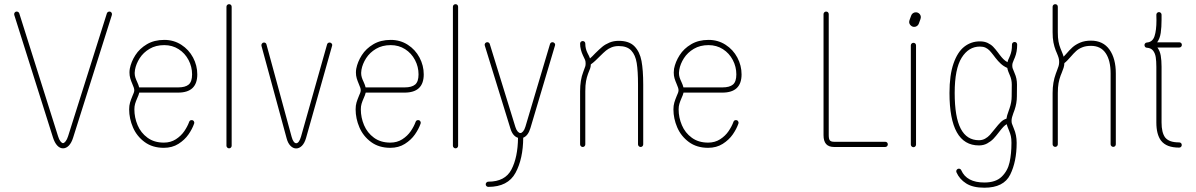

<svg xmlns="http://www.w3.org/2000/svg" viewBox="-20 -689 5605 900"><path d="M58.6 -634.8Q62.5 -634.8 65.9 -632.3Q69.3 -629.9 70.3 -626.5L252 -50.8Q256.8 -34.7 263.4 -26.4Q270 -18.1 275.4 -18.1Q280.8 -18.1 287.6 -26.6Q294.4 -35.2 299.3 -50.8L481 -626.5Q481.9 -629.9 485.4 -632.3Q488.8 -634.8 492.7 -634.8Q499 -634.8 502.7 -629.6Q506.3 -624.5 504.4 -618.7L322.8 -43.9Q315.4 -20 303 -6.8Q290.5 6.3 275.4 6.3Q260.7 6.3 248.5 -6.6Q236.3 -19.5 228.5 -43.9L46.9 -618.7Q44.9 -624.5 48.6 -629.6Q52.2 -634.8 58.6 -634.8Z M878.4 -126Q885.3 -126 888.7 -120.6Q892.1 -115.2 890.1 -109.9Q881.3 -84.5 863.5 -58.8Q845.7 -33.2 816.4 -14.6Q787.1 3.9 748 3.9Q694.8 3.9 658 -23.2Q621.1 -50.3 603.3 -91.8Q585.4 -133.3 585.4 -176.3Q585.4 -194.3 589.6 -208.3Q593.8 -222.2 601.1 -239.7Q604.5 -246.6 606.9 -253.7Q609.4 -260.7 609.4 -265.6Q609.4 -271.5 607.2 -278.1Q605 -284.7 600.6 -294.9Q594.2 -309.6 590.6 -322Q586.9 -334.5 586.9 -349.1Q586.9 -357.4 588.4 -366.7Q594.7 -399.4 614.5 -430.4Q634.3 -461.4 668.7 -481.7Q703.1 -502 750 -502Q794.4 -502 829.8 -479.2Q865.2 -456.5 885 -419.2Q904.8 -381.8 904.8 -340.3Q904.8 -254.9 814.9 -254.9H632.8Q630.4 -244.1 623.5 -229.5Q616.7 -213.9 613.3 -202.4Q609.9 -190.9 609.9 -176.3Q609.9 -138.2 625 -102.3Q640.1 -66.4 671.4 -43.5Q702.6 -20.5 748 -20.5Q779.8 -20.5 804.2 -36.1Q828.6 -51.8 843.8 -74Q858.9 -96.2 866.7 -117.7Q869.6 -126 878.4 -126ZM611.3 -347.2Q611.3 -335.9 614.3 -326.4Q617.2 -316.9 623 -304.7Q629.9 -290 632.3 -279.3H814.9Q848.6 -279.3 864.5 -292.7Q880.4 -306.2 880.4 -340.3Q880.4 -376 863.8 -407.7Q847.2 -439.5 817.4 -458.5Q787.6 -477.5 750 -477.5Q710.4 -477.5 681.2 -460.2Q651.9 -442.9 634.8 -416.3Q617.7 -389.6 612.8 -361.8Q611.3 -354 611.3 -347.2Z M1053.7 6.3Q1048.8 6.3 1045.2 2.7Q1041.5 -1 1041.5 -5.9V-657.2Q1041.5 -662.6 1045.2 -666Q1048.8 -669.4 1053.7 -669.4Q1059.1 -669.4 1062.5 -666Q1065.9 -662.6 1065.9 -657.2V-5.9Q1065.9 -1 1062.5 2.7Q1059.1 6.3 1053.7 6.3Z M1524.9 -489.7Q1530.8 -489.7 1534.7 -484.9Q1538.6 -480 1536.6 -474.1L1414.6 -42Q1407.7 -18.1 1395.3 -5.6Q1382.8 6.8 1368.2 6.8Q1354 6.8 1341.8 -5.4Q1329.6 -17.6 1323.7 -40L1205.6 -474.1Q1204.1 -479.5 1207.8 -484.6Q1211.4 -489.7 1217.3 -489.7Q1221.7 -489.7 1224.9 -487.3Q1228 -484.9 1229 -481L1347.2 -46.9Q1351.1 -32.7 1356.7 -25.1Q1362.3 -17.6 1368.7 -17.6Q1375 -17.6 1380.9 -25.6Q1386.7 -33.7 1391.1 -48.8L1513.2 -481Q1514.2 -484.9 1517.6 -487.3Q1521 -489.7 1524.9 -489.7Z M1939.9 -126Q1946.8 -126 1950.2 -120.6Q1953.6 -115.2 1951.7 -109.9Q1942.9 -84.5 1925 -58.8Q1907.2 -33.2 1877.9 -14.6Q1848.6 3.9 1809.6 3.9Q1756.3 3.9 1719.5 -23.2Q1682.6 -50.3 1664.8 -91.8Q1647 -133.3 1647 -176.3Q1647 -194.3 1651.1 -208.3Q1655.3 -222.2 1662.6 -239.7Q1666 -246.6 1668.5 -253.7Q1670.9 -260.7 1670.9 -265.6Q1670.9 -271.5 1668.7 -278.1Q1666.5 -284.7 1662.1 -294.9Q1655.8 -309.6 1652.1 -322Q1648.4 -334.5 1648.4 -349.1Q1648.4 -357.4 1649.9 -366.7Q1656.2 -399.4 1676 -430.4Q1695.8 -461.4 1730.2 -481.7Q1764.6 -502 1811.5 -502Q1856 -502 1891.4 -479.2Q1926.8 -456.5 1946.5 -419.2Q1966.3 -381.8 1966.3 -340.3Q1966.3 -254.9 1876.5 -254.9H1694.3Q1691.9 -244.1 1685.1 -229.5Q1678.2 -213.9 1674.8 -202.4Q1671.4 -190.9 1671.4 -176.3Q1671.4 -138.2 1686.5 -102.3Q1701.7 -66.4 1732.9 -43.5Q1764.2 -20.5 1809.6 -20.5Q1841.3 -20.5 1865.7 -36.1Q1890.1 -51.8 1905.3 -74Q1920.4 -96.2 1928.2 -117.7Q1931.2 -126 1939.9 -126ZM1672.9 -347.2Q1672.9 -335.9 1675.8 -326.4Q1678.7 -316.9 1684.6 -304.7Q1691.4 -290 1693.8 -279.3H1876.5Q1910.2 -279.3 1926 -292.7Q1941.9 -306.2 1941.9 -340.3Q1941.9 -376 1925.3 -407.7Q1908.7 -439.5 1878.9 -458.5Q1849.1 -477.5 1811.5 -477.5Q1772 -477.5 1742.7 -460.2Q1713.4 -442.9 1696.3 -416.3Q1679.2 -389.6 1674.3 -361.8Q1672.9 -354 1672.9 -347.2Z M2115.2 6.3Q2110.4 6.3 2106.7 2.7Q2103 -1 2103 -5.9V-657.2Q2103 -662.6 2106.7 -666Q2110.4 -669.4 2115.2 -669.4Q2120.6 -669.4 2124 -666Q2127.4 -662.6 2127.4 -657.2V-5.9Q2127.4 -1 2124 2.7Q2120.6 6.3 2115.2 6.3Z M2569.8 -491.2Q2575.7 -491.2 2579.6 -486.3Q2583.5 -481.4 2581.5 -475.6L2466.3 -88.4Q2455.6 -52.7 2432.6 -43.5Q2432.1 55.2 2396.5 121.1Q2360.8 187 2269 187Q2264.2 187 2260.5 183.6Q2256.8 180.2 2256.8 174.8Q2256.8 169.9 2260.5 166.3Q2264.2 162.6 2269 162.6Q2347.7 162.6 2377.4 105.5Q2407.2 48.3 2408.2 -43Q2383.3 -50.8 2372.6 -86.4L2252.4 -475.6Q2250.5 -481.4 2254.2 -486.3Q2257.8 -491.2 2264.2 -491.2Q2268.1 -491.2 2271.5 -488.8Q2274.9 -486.3 2275.9 -482.4L2396 -93.3Q2400.4 -79.6 2406.7 -72.5Q2413.1 -65.4 2419.4 -65.4Q2425.3 -65.4 2431.9 -73Q2438.5 -80.6 2442.9 -95.2L2558.1 -482.4Q2559.1 -486.3 2562.5 -488.8Q2565.9 -491.2 2569.8 -491.2Z M2711.4 -496.6Q2716.8 -496.6 2720.2 -493.2Q2723.6 -489.7 2723.6 -484.4Q2723.6 -460.9 2733.9 -440.4Q2742.7 -424.3 2745.6 -415Q2756.8 -424.8 2769.5 -438.5Q2789.1 -458 2803.2 -469.7Q2817.4 -481.4 2836.9 -489.5Q2856.4 -497.6 2880.4 -497.6Q2929.2 -497.6 2954.1 -471.9Q2979 -446.3 2987.1 -403.1Q2995.1 -359.9 2995.1 -292.5V-12.2Q2995.1 -7.3 2991.7 -3.7Q2988.3 0 2982.9 0Q2978 0 2974.4 -3.7Q2970.7 -7.3 2970.7 -12.2V-292.5Q2970.7 -356 2964.6 -393.6Q2958.5 -431.2 2939 -452.1Q2919.4 -473.1 2880.4 -473.1Q2861.3 -473.1 2846.4 -467Q2831.5 -460.9 2820.3 -451.7Q2809.1 -442.4 2792.5 -425.8Q2782.7 -416 2771.7 -405.5Q2760.7 -395 2749.5 -387.2Q2749 -376 2746.8 -369.6Q2744.6 -363.3 2736.3 -342.8Q2730.5 -327.1 2727.1 -308.8Q2723.6 -290.5 2723.6 -261.2V-12.2Q2723.6 -7.3 2720.2 -3.7Q2716.8 0 2711.4 0Q2706.5 0 2702.9 -3.7Q2699.2 -7.3 2699.2 -12.2V-261.2Q2699.2 -314 2713.9 -351.6Q2722.2 -374 2723.6 -378.4Q2725.1 -382.8 2725.1 -392.1Q2725.1 -401.9 2722.4 -408.4Q2719.7 -415 2712.4 -429.7Q2707 -440.9 2703.1 -455.3Q2699.2 -469.7 2699.2 -484.4Q2699.2 -489.7 2702.9 -493.2Q2706.5 -496.6 2711.4 -496.6Z M3429.7 -126Q3436.5 -126 3439.9 -120.6Q3443.4 -115.2 3441.4 -109.9Q3432.6 -84.5 3414.8 -58.8Q3397 -33.2 3367.7 -14.6Q3338.4 3.9 3299.3 3.9Q3246.1 3.9 3209.2 -23.2Q3172.4 -50.3 3154.5 -91.8Q3136.7 -133.3 3136.7 -176.3Q3136.7 -194.3 3140.9 -208.3Q3145 -222.2 3152.3 -239.7Q3155.8 -246.6 3158.2 -253.7Q3160.6 -260.7 3160.6 -265.6Q3160.6 -271.5 3158.4 -278.1Q3156.2 -284.7 3151.9 -294.9Q3145.5 -309.6 3141.8 -322Q3138.2 -334.5 3138.2 -349.1Q3138.2 -357.4 3139.6 -366.7Q3146 -399.4 3165.8 -430.4Q3185.5 -461.4 3220 -481.7Q3254.4 -502 3301.3 -502Q3345.7 -502 3381.1 -479.2Q3416.5 -456.5 3436.3 -419.2Q3456.1 -381.8 3456.1 -340.3Q3456.1 -254.9 3366.2 -254.9H3184.1Q3181.6 -244.1 3174.8 -229.5Q3168 -213.9 3164.6 -202.4Q3161.1 -190.9 3161.1 -176.3Q3161.1 -138.2 3176.3 -102.3Q3191.4 -66.4 3222.7 -43.5Q3253.9 -20.5 3299.3 -20.5Q3331.1 -20.5 3355.5 -36.1Q3379.9 -51.8 3395 -74Q3410.2 -96.2 3418 -117.7Q3420.9 -126 3429.7 -126ZM3162.6 -347.2Q3162.6 -335.9 3165.5 -326.4Q3168.5 -316.9 3174.3 -304.7Q3181.2 -290 3183.6 -279.3H3366.2Q3399.9 -279.3 3415.8 -292.7Q3431.6 -306.2 3431.6 -340.3Q3431.6 -376 3415 -407.7Q3398.4 -439.5 3368.7 -458.5Q3338.9 -477.5 3301.3 -477.5Q3261.7 -477.5 3232.4 -460.2Q3203.1 -442.9 3186 -416.3Q3168.9 -389.6 3164.1 -361.8Q3162.6 -354 3162.6 -347.2Z M4141.6 -12.2Q4141.6 -7.3 4138.2 -3.7Q4134.8 0 4129.4 0H3890.1Q3864.7 0 3852.5 -13.7Q3840.3 -27.3 3840.3 -55.2V-622.6Q3840.3 -627.9 3844 -631.3Q3847.7 -634.8 3852.5 -634.8Q3857.9 -634.8 3861.3 -631.3Q3864.7 -627.9 3864.7 -622.6V-55.2Q3864.7 -37.1 3870.1 -30.8Q3875.5 -24.4 3890.1 -24.4H4129.4Q4134.8 -24.4 4138.2 -21Q4141.6 -17.6 4141.6 -12.2Z M4261.7 1Q4256.8 1 4253.2 -2.7Q4249.5 -6.3 4249.5 -11.2V-476.1Q4249.5 -481.4 4253.2 -484.9Q4256.8 -488.3 4261.7 -488.3Q4267.1 -488.3 4270.5 -484.9Q4273.9 -481.4 4273.9 -476.1V-11.2Q4273.9 -6.3 4270.5 -2.7Q4267.1 1 4261.7 1ZM4265.1 -563Q4255.9 -563 4248.8 -570.1Q4241.7 -577.1 4241.7 -586.4Q4241.7 -589.8 4243.2 -594.2L4251 -615.7Q4253.4 -622.6 4259.3 -627Q4265.1 -631.3 4272.9 -631.3Q4282.7 -631.3 4289.6 -624.5Q4296.4 -617.7 4296.4 -607.9Q4296.4 -604.5 4294.9 -600.1L4287.1 -578.6Q4284.7 -571.8 4278.8 -567.4Q4272.9 -563 4265.1 -563Z M4462.4 113.8Q4462.4 108.9 4466.1 105.2Q4469.7 101.6 4474.6 101.6Q4478 101.6 4481.2 103.5Q4484.4 105.5 4485.8 108.9Q4511.2 166.5 4594.2 166.5Q4647.5 166.5 4675.5 139.2Q4703.6 111.8 4712.4 71.8Q4721.2 31.7 4721.2 -19.5Q4721.2 -38.6 4718.3 -51.3Q4715.3 -64 4710 -76.7Q4707 -84 4703.9 -91.8Q4700.7 -99.6 4699.2 -106.9Q4691.4 -103 4683.1 -94.2Q4674.8 -85.4 4663.6 -70.8Q4648.4 -50.8 4636.5 -38.3Q4624.5 -25.9 4607.4 -16.6Q4590.3 -7.3 4568.8 -7.3Q4430.7 -7.3 4430.7 -253.4Q4430.7 -336.9 4449.5 -391.1Q4468.3 -445.3 4500.2 -470.2Q4532.2 -495.1 4573.2 -495.1Q4594.2 -495.1 4609.6 -487.8Q4625 -480.5 4635.3 -470Q4645.5 -459.5 4658.7 -441.9L4666 -432.1Q4675.3 -419.9 4683.3 -411.9Q4691.4 -403.8 4702.6 -397.5Q4704.1 -406.2 4710.9 -419.4L4714.8 -428.7Q4719.2 -439.5 4721.4 -451.2Q4723.6 -462.9 4723.6 -480Q4723.6 -485.4 4727.3 -488.8Q4731 -492.2 4735.8 -492.2Q4741.2 -492.2 4744.6 -488.8Q4748 -485.4 4748 -480Q4748 -446.3 4737.3 -419.9L4732.9 -409.7Q4728.5 -399.4 4726.8 -394Q4725.1 -388.7 4725.1 -381.8Q4725.1 -373.5 4726.8 -368.9Q4728.5 -364.3 4736.3 -345.2Q4747.1 -321.3 4747.1 -292.5L4746.6 -237.3Q4746.6 -205.1 4735.8 -173.8Q4732.9 -166 4730 -158.2Q4726.6 -148.9 4724.1 -139.9Q4721.7 -130.9 4721.7 -123Q4721.7 -114.7 4723.4 -109.6Q4725.1 -104.5 4732.4 -86.4Q4745.6 -56.2 4745.6 -19.5Q4745.6 68.4 4715.3 129.6Q4685.1 190.9 4594.2 190.9Q4540.5 190.9 4509 170.9Q4477.5 150.9 4463.4 118.7Q4462.4 116.7 4462.4 113.8ZM4568.8 -31.7Q4584.5 -31.7 4597.4 -38.8Q4610.4 -45.9 4620.1 -56.6Q4629.9 -67.4 4644 -85.4Q4659.7 -105.5 4671.4 -116.9Q4683.1 -128.4 4697.8 -132.8Q4699.2 -145.5 4708 -168.9L4712.4 -181.6Q4722.2 -210 4722.2 -237.3L4722.7 -292.5Q4722.7 -315.4 4713.9 -335.4Q4710 -344.2 4706.5 -353.3Q4703.1 -362.3 4701.7 -370.6Q4684.1 -378.4 4671.1 -390.4Q4658.2 -402.3 4646.5 -417.5Q4645.5 -418.5 4637.2 -429.7Q4626 -444.3 4618.2 -452.4Q4610.4 -460.4 4599.6 -465.6Q4588.9 -470.7 4573.2 -470.7Q4520.5 -470.7 4487.8 -418.5Q4455.1 -366.2 4455.1 -253.4Q4455.1 -140.1 4483.4 -85.9Q4511.7 -31.7 4568.8 -31.7Z M4926.3 -669.4Q4931.6 -669.4 4935.1 -666Q4938.5 -662.6 4938.5 -657.2V-538.1Q4938.5 -511.7 4941.7 -494.6Q4944.8 -477.5 4951.2 -461.4L4955.6 -450.7Q4962.9 -433.6 4965.8 -423.3L4977.1 -435.5Q4993.2 -454.6 5007.3 -467.3Q5021.5 -480 5043.2 -489.3Q5064.9 -498.5 5093.8 -498.5Q5150.9 -498.5 5180.7 -456.5Q5210.4 -414.6 5210.4 -344.7V-12.7Q5210.4 -7.8 5207 -4.2Q5203.6 -0.5 5198.2 -0.5Q5193.4 -0.5 5189.7 -4.2Q5186 -7.8 5186 -12.7V-344.7Q5186 -405.8 5162.8 -439.9Q5139.6 -474.1 5093.8 -474.1Q5069.8 -474.1 5052.7 -467Q5035.6 -460 5024.2 -449.5Q5012.7 -439 4998 -421.9Q4991.2 -414.1 4983.6 -406.2Q4976.1 -398.4 4969.2 -393.1Q4968.8 -380.9 4965.6 -371.3Q4962.4 -361.8 4956.1 -345.7L4951.7 -335Q4945.3 -317.9 4941.9 -298.8Q4938.5 -279.8 4938.5 -253.4V-12.7Q4938.5 -7.8 4935.1 -4.2Q4931.6 -0.5 4926.3 -0.5Q4921.4 -0.5 4917.7 -4.2Q4914.1 -7.8 4914.1 -12.7V-253.4Q4914.1 -303.2 4929.2 -343.8L4934.1 -356.9Q4939.5 -370.1 4942.1 -379.2Q4944.8 -388.2 4944.8 -398.4Q4944.8 -408.7 4942.4 -417.5Q4939.9 -426.3 4934.1 -439.9L4928.7 -452.6Q4921.9 -470.2 4918 -490Q4914.1 -509.8 4914.1 -538.1V-657.2Q4914.1 -662.6 4917.7 -666Q4921.4 -669.4 4926.3 -669.4Z M5520 -478.5Q5520 -473.6 5516.6 -470Q5513.2 -466.3 5507.8 -466.3H5405.3Q5417 -450.7 5420.9 -428.5Q5424.8 -406.2 5424.8 -376V-348.6V-114.7Q5424.8 -67.9 5441.4 -44.9Q5450.7 -33.2 5466.8 -27.3Q5482.9 -21.5 5507.3 -21.5Q5512.7 -21.5 5516.1 -18.1Q5519.5 -14.6 5519.5 -9.3Q5519.5 -4.4 5516.1 -0.7Q5512.7 2.9 5507.3 2.9Q5477.5 2.9 5456.3 -5.1Q5435.1 -13.2 5421.9 -30.3Q5400.4 -59.6 5400.4 -114.7V-348.6V-375.5Q5400.4 -402.8 5397.5 -421.1Q5394.5 -439.5 5385 -451.7Q5375.5 -463.9 5356 -465.3Q5348.1 -465.8 5345.7 -473.1Q5344.7 -476.1 5344.7 -477.5Q5344.7 -482.4 5347.9 -485.8Q5351.1 -489.3 5356 -489.7Q5382.8 -491.7 5391.8 -519.3Q5400.9 -546.9 5400.9 -594.2L5400.4 -620.1Q5400.4 -625 5404.1 -628.7Q5407.7 -632.3 5412.6 -632.3Q5417.5 -632.3 5421.1 -628.7Q5424.8 -625 5424.8 -620.1V-596.2Q5424.8 -561 5420.9 -534.7Q5417 -508.3 5404.3 -490.7H5507.8Q5513.2 -490.7 5516.6 -487.3Q5520 -483.9 5520 -478.5Z"/></svg>

Font: Velvelyne Light
Style: Regular
Weight: 200
Designer: Manon Van der Borght et Mariel Nils
Foundry: Velvetyne
Version: Version 1.070